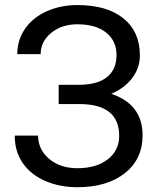

<svg xmlns="http://www.w3.org/2000/svg" viewBox="-20 -741 633 770"><path d="M447.3 -520Q447.3 -576.7 406 -610.1Q364.7 -643.6 290 -643.6Q227.5 -643.6 185.3 -609.1Q143.1 -574.7 143.1 -523.9H49.3Q49.3 -580.6 80.3 -625.5Q111.3 -670.4 167 -695.6Q222.7 -720.7 290 -720.7Q409.2 -720.7 475.1 -667.2Q541 -613.8 541 -518.6Q541 -469.2 510.7 -428.7Q480.5 -388.2 426.3 -364.7Q551.8 -322.8 551.8 -198.2Q551.8 -102.5 480.5 -46.4Q409.2 9.8 290 9.8Q219.2 9.8 161.4 -15.4Q103.5 -40.5 71.3 -86.9Q39.1 -133.3 39.1 -197.3H132.8Q132.8 -141.1 177.2 -103.8Q221.7 -66.4 290 -66.4Q366.7 -66.4 412.4 -102.1Q458 -137.7 458 -196.3Q458 -321.3 303.2 -323.7H215.3V-400.9H302.7Q374 -402.3 410.6 -433.1Q447.3 -463.9 447.3 -520Z"/></svg>

Font: Mardoto
Style: Regular
Weight: 400
Designer: Christian Robertson, Vahan Hovhannisyan
Foundry: Google
Version: Version 1.000